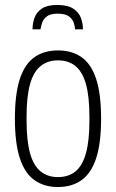

<svg xmlns="http://www.w3.org/2000/svg" viewBox="-20 -741 467 773"><path d="M213 12Q158 12 119 -15.5Q80 -43 60 -103.5Q40 -164 40 -263Q40 -363 60 -423.5Q80 -484 119 -511Q158 -538 213 -538Q269 -538 308 -511Q347 -484 367 -423.5Q387 -363 387 -263Q387 -164 367 -103.5Q347 -43 308 -15.5Q269 12 213 12ZM213 -28Q256 -28 284 -51Q312 -74 326 -124Q340 -174 340 -255V-271Q340 -353 326 -402.5Q312 -452 284 -475Q256 -498 213 -498Q172 -498 143.5 -475Q115 -452 101 -402.5Q87 -353 87 -271V-255Q87 -174 101 -124Q115 -74 143.5 -51Q172 -28 213 -28ZM210 -721Q252 -721 274.5 -706.5Q297 -692 305.5 -669.5Q314 -647 314 -623H282Q282 -634 277 -649Q272 -664 257.5 -675Q243 -686 212 -686Q183 -686 168.5 -675Q154 -664 149.5 -649Q145 -634 143 -623H111Q111 -647 119 -669.5Q127 -692 148.5 -706.5Q170 -721 210 -721Z"/></svg>

Font: Archivo Condensed Thin
Style: Regular
Weight: 250
Width: 3
Designer: Hector Gatti
Foundry: Omnibus-Type
Version: Version 2.001